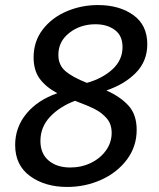

<svg xmlns="http://www.w3.org/2000/svg" viewBox="-20 -730 629 760"><path d="M521 -216Q521 -150 482.5 -98.5Q444 -47 381 -18.5Q318 10 246 10Q158 10 99 -33Q40 -76 40 -156Q40 -226 84.5 -280Q129 -334 207 -361Q162 -385 137.5 -418Q113 -451 113 -503Q113 -566 149 -613Q185 -660 243.5 -685Q302 -710 368 -710Q452 -710 507.5 -670.5Q563 -631 563 -555Q563 -488 518 -442Q473 -396 401 -372Q457 -347 489 -311.5Q521 -276 521 -216ZM211 -513Q211 -472 239.5 -448Q268 -424 324 -402Q385 -419 425 -455.5Q465 -492 465 -544Q465 -589 434.5 -611.5Q404 -634 358 -634Q298 -634 254.5 -600Q211 -566 211 -513ZM422 -204Q422 -239 402.5 -261.5Q383 -284 355.5 -298Q328 -312 277 -331Q216 -308 178 -267.5Q140 -227 140 -172Q140 -122 172.5 -94.5Q205 -67 258 -67Q302 -67 339.5 -85Q377 -103 399.5 -134.5Q422 -166 422 -204Z"/></svg>

Font: Bitter Pro Medium
Style: Italic
Weight: 500
Italic angle: -9°
Designer: Sol Matas, and Bitter project Authors
Foundry: Sol Matas
Version: Version 1.010